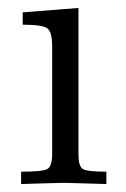

<svg xmlns="http://www.w3.org/2000/svg" viewBox="-20 -462 317 482"><path d="M33 0V-31Q86 -31 98.5 -37.5Q111 -44 111 -76V-345Q111 -382 98.5 -391Q86 -400 37 -400V-431L177 -442V-75Q177 -45 187.5 -38Q198 -31 247 -31V0Q145 -3 143 -3Q129 -3 33 0Z"/></svg>

Font: CMU Serif
Style: Roman
Weight: 500
Version: Version 0.7.0